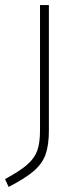

<svg xmlns="http://www.w3.org/2000/svg" viewBox="-79 -520 291 758"><path d="M-59 187Q0 155 28.5 130Q57 105 68 75Q79 45 79 -6V-500H114V-5Q114 53 101 89.5Q88 126 54.5 155Q21 184 -45 218Z"/></svg>

Font: Cairo ExtraLight
Style: Regular
Weight: 275
Designer: Mohamed Gaber, Accademia di Belle Arti di Urbino and others
Foundry: Kief Type Foundry, Accademia di Belle Arti di Urbino and others
Version: Version 3.011